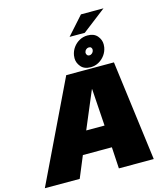

<svg xmlns="http://www.w3.org/2000/svg" viewBox="-196 -1141 1077 1250"><g transform="rotate(-15 343.0 -516.0)"><path d="M274 -675H595.5L683 0H448L439.5 -144.5H244L184 0H-51ZM430 -293.5 413.5 -543H411.5L306.5 -293.5ZM442 -683.5Q398.5 -683.5 376.5 -709.8Q354.5 -736 354.5 -767Q354.5 -776.5 356 -786.5Q361 -815.5 378 -838.8Q395 -862 420 -875.5Q445 -889 474 -889Q517.5 -889 539.5 -863.2Q561.5 -837.5 561.5 -806Q561.5 -796.5 560 -786.5Q555 -757.5 538 -734.2Q521 -711 496 -697.2Q471 -683.5 442 -683.5ZM453.5 -760.5Q464 -760.5 472.5 -768.2Q481 -776 482.5 -786.5Q483 -789.5 483 -792Q483 -799.5 478 -805.5Q473 -811.5 462.5 -811.5Q452.5 -811.5 444 -804.5Q435.5 -797.5 433.5 -786.5Q433 -784.5 433 -782.5Q433 -774.5 438.2 -767.5Q443.5 -760.5 453.5 -760.5ZM469 -1032.5H621L462 -910H359.5Z"/></g></svg>

Font: Rudi
Style: Regular
Weight: 400
Italic angle: -10°
Designer: Tyler Finck
Foundry: Etcetera Type Company
Version: Version 1.111; ttfautohint (v1.8.4)